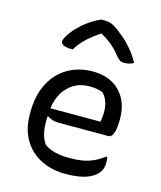

<svg xmlns="http://www.w3.org/2000/svg" viewBox="-122 -906 843 1006"><g transform="rotate(15 300.0 -403.0)"><path d="M328 -544Q394 -544 439 -518Q484 -492 507.5 -446Q531 -400 531 -342V-338Q531 -306 527 -283.5Q523 -261 515 -249.5Q507 -238 495 -238H225Q206 -238 190.5 -243Q175 -248 165 -256L160 -253Q160 -245 160 -236V-225Q160 -201 163 -180.5Q166 -160 173 -141.5Q180 -123 191 -108Q218 -90 251 -82Q284 -74 332 -74Q369 -74 399.5 -79.5Q430 -85 458 -98Q486 -111 512 -131H518Q519 -125 520 -118.5Q521 -112 521 -103Q521 -80 514.5 -64Q508 -48 496 -36Q480 -20 455 -9Q430 2 398 7Q366 12 329 12Q273 12 226 -4.5Q179 -21 143.5 -53Q108 -85 88 -132.5Q68 -180 68 -241V-253Q68 -324 88 -378Q108 -432 143.5 -469Q179 -506 226.5 -525Q274 -544 328 -544ZM164 -300H436Q438 -312 439.5 -324Q441 -336 441 -348Q441 -383 433 -407Q425 -431 407 -451Q390 -458 374.5 -461Q359 -464 332 -464Q255 -464 207 -406Q174 -367 164 -300ZM302 -818H322Q338 -818 352.5 -813.5Q367 -809 394 -790Q410 -778 428 -763Q446 -748 463.5 -729.5Q481 -711 497 -689.5Q513 -668 526 -643Q515 -636 503 -633Q491 -630 475 -630Q460 -630 451 -636Q442 -642 427 -660Q406 -687 377 -711Q356 -728 323 -747H320Q280 -721 252 -695Q216 -661 197 -628H191Q171 -628 158 -631.5Q145 -635 138.5 -641Q132 -647 132 -653Q132 -660 138 -673.5Q144 -687 158 -706Q171 -723 187.5 -739.5Q204 -756 223 -771Q242 -786 262 -798Q282 -810 302 -818Z"/></g></svg>

Font: Code D Ace
Style: Regular
Weight: 400
Version: Version 1.085; ttfautohint (v1.8.4.7-5d5b);Nerd Fonts 3.0.2